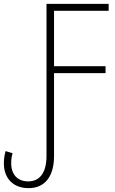

<svg xmlns="http://www.w3.org/2000/svg" viewBox="-27 -734 595 995"><path d="M121 241C210 241 253 175 253 75V-355H520V-391H253V-678H536V-714H214V74C214 157 182 206 119 206C64 206 31 170 31 112C31 87 35 71 38 60L2 49C-3 67 -7 88 -7 112C-7 192 43 241 121 241Z"/></svg>

Font: Noto Sans SemiCondensed ExtraLight
Style: Regular
Weight: 200
Width: 4
Designer: Monotype Design Team
Foundry: Monotype Imaging Inc.
Version: Version 2.013